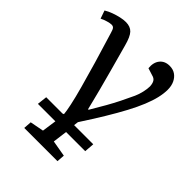

<svg xmlns="http://www.w3.org/2000/svg" viewBox="-227 -634 964 964"><g transform="rotate(45 255.0 -152.5)"><path d="M114 216 117 173 190 159 201 82H77L83 29H199L206 26Q205 9 196.5 -31.5Q188 -72 171.5 -132Q155 -192 133 -267.5Q111 -343 84 -430Q79 -448 73.5 -454.5Q68 -461 57 -461Q48 -461 30 -456Q12 -451 -3 -443L-18 -486Q0 -497 21 -504.5Q42 -512 62 -516.5Q82 -521 99 -521Q131 -521 148.5 -502.5Q166 -484 179 -435Q203 -347 219.5 -287.5Q236 -228 246 -188.5Q256 -149 262.5 -123.5Q269 -98 274 -77H278Q305 -122 324.5 -156.5Q344 -191 360 -223Q376 -255 393 -292Q402 -312 407.5 -336Q413 -360 413 -378Q412 -398 405 -409.5Q398 -421 381 -425L343 -437Q339 -475 357.5 -498Q376 -521 410 -521Q434 -521 451 -509.5Q468 -498 478 -477.5Q488 -457 488 -429Q488 -402 480.5 -370Q473 -338 457.5 -300Q442 -262 417.5 -216Q393 -170 360 -115.5Q327 -61 284 5L281 29H417L413 82H277L267 159L353 174L350 216Z"/></g></svg>

Font: Literata 18pt
Style: Italic
Weight: 400
Italic angle: -2°
Designer: Latin by Veronika Burian and Jose Scaglione. Greek by Irene Vlachou. Cyrillic by Vera Evstafieva
Foundry: TypeTogether
Version: Version 3.103;gftools[0.9.29]